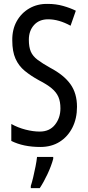

<svg xmlns="http://www.w3.org/2000/svg" viewBox="-20 -744 453 985"><path d="M375 -196Q375 -136 351.5 -89.5Q328 -43 286 -16.5Q244 10 187 10Q100 10 38 -21V-108Q72 -89 111 -79Q150 -69 184 -69Q234 -69 262 -104Q290 -139 290 -188Q290 -223 279.5 -247Q269 -271 245 -291Q221 -311 180 -332Q138 -355 107 -380.5Q76 -406 59.5 -443Q43 -480 43 -536Q42 -592 65.5 -634.5Q89 -677 130.5 -701Q172 -725 225 -724Q267 -724 304 -713.5Q341 -703 369 -689L342 -612Q282 -645 227 -645Q181 -645 154.5 -615.5Q128 -586 128 -540Q128 -503 138 -479.5Q148 -456 172.5 -437.5Q197 -419 238 -396Q308 -359 341.5 -312Q375 -265 375 -196ZM253 71Q243 108 223.5 149.5Q204 191 184 221H138V210Q144 192 150.5 164.5Q157 137 162.5 109Q168 81 170 61H253Z"/></svg>

Font: Noto Sans Khmer ExtraCondensed
Style: Regular
Weight: 400
Width: 2
Designer: Danh Hong and the Monotype Design Team
Foundry: Monotype Imaging Inc.
Version: Version 2.004; ttfautohint (v1.8.4.7-5d5b)